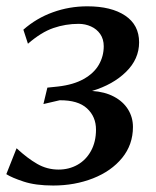

<svg xmlns="http://www.w3.org/2000/svg" viewBox="-20 -578 494 608"><path d="M401 -176Q401 -120 366.8 -78Q332.5 -36 274.5 -13.2Q216.5 9.5 148.5 9.5Q92.5 9.5 54.8 -3Q17 -15.5 0 -26.5L32.5 -108.5Q66.5 -77 97.8 -59Q129 -41 165.5 -41Q198.5 -41 225.5 -56.2Q252.5 -71.5 268.2 -100.2Q284 -129 284 -167.5Q284 -208.5 255.5 -234.8Q227 -261 169 -260.5L117.5 -248.5L130 -300.5L163.5 -304Q212.5 -309.5 245 -327.8Q277.5 -346 293 -373Q308.5 -400 308.5 -431.5Q308.5 -454 297.5 -470Q286.5 -486 268.2 -494.2Q250 -502.5 229 -502.5Q187.5 -502.5 149 -489.2Q110.5 -476 68.5 -439.5L54 -484Q95.5 -520.5 147.5 -539.2Q199.5 -558 256.5 -558Q332.5 -558 376.5 -528.5Q420.5 -499 420.5 -444Q420.5 -391 379.2 -350.5Q338 -310 271.5 -290Q311.5 -287.5 340.8 -272Q370 -256.5 385.5 -231.5Q401 -206.5 401 -176Z"/></svg>

Font: Merriweather Text
Style: Italic
Weight: 400
Italic angle: -7.8°
Designer: Eben Sorkin
Foundry: Eben Sorkin
Version: Version 2.100